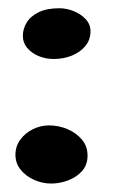

<svg xmlns="http://www.w3.org/2000/svg" viewBox="-20 -464 268 454"><path d="M101 -30Q80 -30 60.5 -38.8Q41 -47.5 28.8 -62.8Q16.5 -78 16.5 -98Q16.5 -118 28 -133.8Q39.5 -149.5 57.8 -158.5Q76 -167.5 96 -167.5Q118.5 -167.5 139.2 -158.8Q160 -150 173.5 -134.2Q187 -118.5 187 -96Q187 -74 174 -59.5Q161 -45 141.2 -37.5Q121.5 -30 101 -30ZM107 -324.5Q88 -324.5 71.2 -331.5Q54.5 -338.5 44.2 -350.8Q34 -363 34 -379Q34 -395.5 43 -410.5Q52 -425.5 71.2 -435Q90.5 -444.5 120.5 -444.5Q137 -444.5 154 -437.8Q171 -431 182.5 -418.8Q194 -406.5 194 -390Q194 -369.5 181.5 -354.8Q169 -340 149.2 -332.2Q129.5 -324.5 107 -324.5Z"/></svg>

Font: Gluten SemiBold
Style: Regular
Weight: 600
Designer: Tyler Finck
Foundry: Etcetera Type Company
Version: Version 1.300